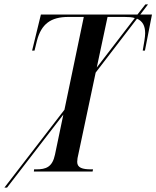

<svg xmlns="http://www.w3.org/2000/svg" viewBox="-63 -780 711 873"><path d="M-43 73H-31L225 -259L187 -77C175 -20 146 -10 102 -10H92L91 0H358L360 -10H351C312 -10 288 -17 288 -44C288 -54 290 -66 294 -82L372 -450L560 -695C585 -684 597 -663 597 -629C597 -612 592 -585 586 -550H596L628 -714H575L610 -760H598L562 -714H123L83 -550H94L105 -595C125 -671 168 -703 248 -703H318L230 -281ZM426 -703H503C522 -703 537 -702 550 -698L377 -473Z"/></svg>

Font: Noto Serif Display Condensed Medium
Style: Italic
Weight: 500
Width: 3
Italic angle: -12°
Designer: Monotype Design Team
Foundry: Monotype Imaging Inc.
Version: Version 2.009